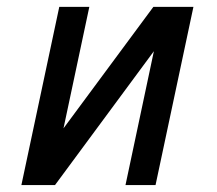

<svg xmlns="http://www.w3.org/2000/svg" viewBox="-20 -532 623 552"><path d="M427.2 0H340.8L422.4 -384.8L138.2 0H41.5L150.4 -512.2H236.8L162.6 -163.1L420.9 -512.2H536.1Z"/></svg>

Font: Cadman
Style: Italic
Weight: 400
Italic angle: -12°
Designer: Paul James MIller
Foundry: High-Logic / Made with FontCreator
Version: Version 2.114;March 28, 2021;FontCreator 13.0.0.2683 64-bit